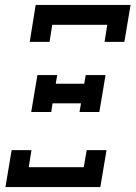

<svg xmlns="http://www.w3.org/2000/svg" viewBox="-20 -755 547 775"><path d="M100 -586 124 -735H507L482 -586H402L413 -655H191L180 -586ZM301 -303 307 -338H192L187 -303H106L131 -452H211L205 -417H320L326 -452H406L381 -303ZM2 0 27 -149H107L96 -80H318L330 -149H410L385 0Z"/></svg>

Font: Iosevka Curly Slab MdObl
Style: Regular
Weight: 500
Italic angle: -9°
Monospace: yes
Designer: Belleve Invis
Foundry: Belleve Invis
Version: Version 11.0.0; ttfautohint (v1.8.3)